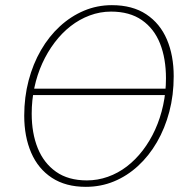

<svg xmlns="http://www.w3.org/2000/svg" viewBox="-20 -711 707 745"><path d="M631 -342H95L97 -367H633ZM313 14Q235 14 181.5 -21Q128 -56 101 -118.5Q74 -181 74 -262Q74 -334 91 -398.5Q108 -463 139 -516.5Q170 -570 212.5 -609Q255 -648 306 -669.5Q357 -691 414 -691Q494 -691 547.5 -655.5Q601 -620 627.5 -558Q654 -496 654 -415Q654 -342 637 -277.5Q620 -213 589 -159.5Q558 -106 515.5 -67Q473 -28 422 -7Q371 14 313 14ZM317 -11Q359 -11 398.5 -25Q438 -39 472 -65Q506 -91 534 -127.5Q562 -164 582 -208Q602 -252 613 -302.5Q624 -353 624 -407Q624 -484 601 -542Q578 -600 530.5 -633Q483 -666 411 -666Q368 -666 328 -651Q288 -636 254 -609.5Q220 -583 192 -546Q164 -509 144 -465Q124 -421 113.5 -371.5Q103 -322 103 -270Q103 -194 126.5 -136Q150 -78 197.5 -44.5Q245 -11 317 -11Z"/></svg>

Font: Source Serif 4 ExtraLight
Style: Italic
Weight: 250
Italic angle: -12°
Designer: Frank Grießhammer
Foundry: Adobe Systems Incorporated
Version: Version 4.004;hotconv 1.0.116;makeotfexe 2.5.65601